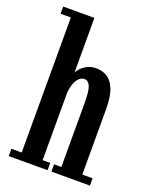

<svg xmlns="http://www.w3.org/2000/svg" viewBox="-141 -827 717 905"><g transform="rotate(20 217.5 -375.0)"><path d="M16.5 0V-36.5H68V-714H16.5V-750H173V-475Q173.5 -479.5 184.2 -493Q195 -506.5 215.2 -518.2Q235.5 -530 264 -530Q293.5 -530 318 -515.2Q342.5 -500.5 357.2 -464.5Q372 -428.5 372 -364.5V-36.5H423.5V0H230.5V-36.5H267V-357Q267 -417.5 257.2 -440.5Q247.5 -463.5 227.5 -463.5Q214 -463.5 201.8 -452Q189.5 -440.5 181.8 -419.2Q174 -398 173 -369.5V-36.5H211V0Z"/></g></svg>

Font: Imbue Thin 10pt SemiBold
Style: Regular
Weight: 600
Version: Version 1.102